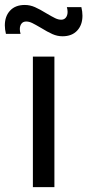

<svg xmlns="http://www.w3.org/2000/svg" viewBox="-56 -774 361 794"><path d="M113 -659Q90 -672.5 77.2 -678.8Q64.5 -685 52.5 -685Q39.5 -685 32.8 -676.2Q26 -667.5 26 -653.5Q26 -644.5 29 -634H-31.5Q-36 -653 -36 -669Q-36 -707 -14.2 -730.2Q7.5 -753.5 46.5 -753.5Q68 -753.5 88.5 -744.5Q109 -735.5 136.5 -718.5Q159.5 -705 172.2 -698.8Q185 -692.5 197 -692.5Q209.5 -692.5 216.5 -701.5Q223.5 -710.5 223.5 -725Q223.5 -734 220.5 -744.5H280.5Q285 -726 285 -709Q285 -671 263.2 -647.5Q241.5 -624 202.5 -624Q181 -624 160.8 -633Q140.5 -642 113 -659ZM169 0H80V-540H169Z"/></svg>

Font: CCSD_manrope Medium
Style: Regular
Weight: 500
Designer: Mikhail Sharanda
Foundry: Mikhail Sharanda
Version: Version 4.503